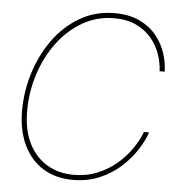

<svg xmlns="http://www.w3.org/2000/svg" viewBox="-53 -786 767 845"><g transform="rotate(5 330.5 -363.5)"><path d="M299.8 9.8Q222.7 9.8 166.7 -25.4Q110.8 -60.5 80.8 -124.8Q50.8 -189 50.8 -275.4Q50.8 -359.9 76.4 -441.9Q102.1 -523.9 150.1 -590.6Q198.2 -657.2 266.6 -697.3Q335 -737.3 420.4 -737.3Q484.9 -737.3 530.5 -715.3Q576.2 -693.4 605 -657.7Q633.8 -622.1 647.2 -580.6Q660.6 -539.1 661.1 -500H638.7Q637.2 -537.6 624 -575.4Q610.8 -613.3 584.2 -644.8Q557.6 -676.3 516.8 -695.6Q476.1 -714.8 419.9 -714.8Q343.8 -714.8 280.3 -678.2Q216.8 -641.6 170.4 -579.3Q124 -517.1 98.6 -438.5Q73.2 -359.9 73.2 -275.4Q73.2 -189.5 103.3 -130.9Q133.3 -72.3 184.8 -42.5Q236.3 -12.7 300.8 -12.7Q357.4 -12.7 405 -32Q452.6 -51.3 490 -83Q527.3 -114.7 553.5 -152.6Q579.6 -190.4 593.3 -227.5H616.2Q603 -189 575.9 -147.5Q548.8 -106 508.8 -70.3Q468.8 -34.7 416.3 -12.5Q363.8 9.8 299.8 9.8Z"/></g></svg>

Font: Inter Display Thin
Style: Italic
Weight: 100
Italic angle: -9.39999°
Designer: Rasmus Andersson
Foundry: rsms
Version: Version 4.000;git-a52131595